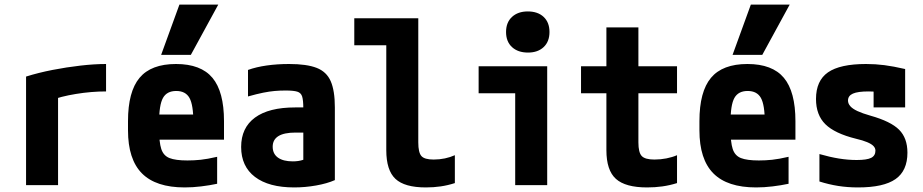

<svg xmlns="http://www.w3.org/2000/svg" viewBox="-20 -810 4040 840"><path d="M94 -475Q148 -492 209.5 -504Q271 -516 332 -523Q393 -530 444 -530V-410Q380 -410 312.5 -399Q245 -388 199 -370L234 -435V0H94Z M788 10Q662 10 601 -51.5Q540 -113 540 -240V-280Q540 -409 590.5 -469.5Q641 -530 750 -530Q859 -530 909.5 -469.5Q960 -409 960 -280V-199H608V-309H850L826 -274Q826 -351 809 -381.5Q792 -412 751 -412Q710 -412 693 -381.5Q676 -351 676 -274V-246Q676 -188 685.5 -158.5Q695 -129 721.5 -118.5Q748 -108 800 -108Q829 -108 858 -111Q887 -114 930 -124V-6Q897 1 860 5.5Q823 10 788 10ZM815 -570H685L765 -790H935Z M1267 10Q1156 10 1095.5 -36Q1035 -82 1035 -167Q1035 -251 1095.5 -295.5Q1156 -340 1271 -340H1376V-230H1273Q1173 -230 1173 -168Q1173 -137 1196 -120.5Q1219 -104 1261 -104Q1286 -104 1305.5 -110.5Q1325 -117 1343 -131L1307 -58V-336Q1307 -371 1302 -387.5Q1297 -404 1280.5 -409Q1264 -414 1230 -414Q1205 -414 1182 -412Q1159 -410 1131.5 -404.5Q1104 -399 1065 -388V-504Q1101 -517 1147 -523.5Q1193 -530 1245 -530Q1322 -530 1365.5 -513Q1409 -496 1427 -454.5Q1445 -413 1445 -340V-22Q1411 -7 1363 1.5Q1315 10 1267 10Z M1843 10Q1750 10 1710 -27.5Q1670 -65 1670 -153V-612H1530V-730H1810V-187Q1810 -143 1823.5 -127.5Q1837 -112 1877 -112Q1903 -112 1926.5 -117Q1950 -122 1970 -131V-9Q1939 1 1908 5.5Q1877 10 1843 10Z M2234 0V-402H2074V-520H2374V0ZM2290 -580Q2246 -580 2220 -604Q2194 -628 2194 -670Q2194 -712 2220 -736Q2246 -760 2289 -760Q2333 -760 2358.5 -736Q2384 -712 2384 -670Q2384 -628 2358.5 -604Q2333 -580 2290 -580Z M2811 10Q2716 10 2674.5 -27.5Q2633 -65 2633 -153V-402H2522V-520H2633V-690H2773V-520H2942V-402H2773V-187Q2773 -143 2787.5 -127.5Q2802 -112 2843 -112Q2870 -112 2895.5 -117Q2921 -122 2942 -131V-9Q2910 1 2878 5.5Q2846 10 2811 10Z M3288 10Q3162 10 3101 -51.5Q3040 -113 3040 -240V-280Q3040 -409 3090.5 -469.5Q3141 -530 3250 -530Q3359 -530 3409.5 -469.5Q3460 -409 3460 -280V-199H3108V-309H3350L3326 -274Q3326 -351 3309 -381.5Q3292 -412 3251 -412Q3210 -412 3193 -381.5Q3176 -351 3176 -274V-246Q3176 -188 3185.5 -158.5Q3195 -129 3221.5 -118.5Q3248 -108 3300 -108Q3329 -108 3358 -111Q3387 -114 3430 -124V-6Q3397 1 3360 5.5Q3323 10 3288 10ZM3315 -570H3185L3265 -790H3435Z M3734 10Q3688 10 3647 3.5Q3606 -3 3565 -16V-136Q3610 -123 3650 -116.5Q3690 -110 3728 -110Q3773 -110 3791.5 -119.5Q3810 -129 3810 -151Q3810 -162 3801.5 -171Q3793 -180 3774 -188Q3755 -196 3725 -203Q3632 -226 3591 -266.5Q3550 -307 3550 -377Q3550 -457 3602.5 -493.5Q3655 -530 3769 -530Q3810 -530 3849 -525Q3888 -520 3940 -508V-340H3802V-480L3861 -405Q3830 -408 3812 -409Q3794 -410 3780 -410Q3733 -410 3711.5 -400.5Q3690 -391 3690 -370Q3690 -357 3700 -345.5Q3710 -334 3731.5 -324Q3753 -314 3788 -304Q3877 -279 3913.5 -242.5Q3950 -206 3950 -142Q3950 -63 3898 -26.5Q3846 10 3734 10Z"/></svg>

Font: M PLUS 1 Code
Style: Bold
Weight: 700
Designer: Coji Morishita
Foundry: UNDERFOREST DESIGN
Version: Version 1.002